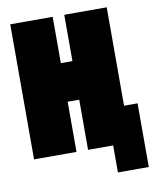

<svg xmlns="http://www.w3.org/2000/svg" viewBox="-91 -770 793 980"><g transform="rotate(-10 305.0 -280.0)"><path d="M30 0V-700H250V-460H310V-700H530V-190H600V140H440V0H310V-260H250V0Z"/></g></svg>

Font: Tektur Condensed Black
Style: Regular
Weight: 900
Width: 3
Designer: Adam Jagosz
Foundry: Adam Jagosz
Version: Version 1.005;gftools[0.9.30]